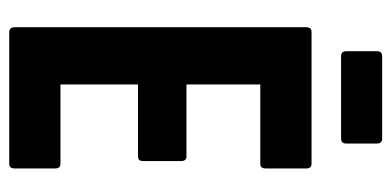

<svg xmlns="http://www.w3.org/2000/svg" viewBox="-236 -612 848 416"><g transform="rotate(90 188.0 -404.0)"><path d="M50 0Q39 0 39 -12V-643Q39 -655 49 -655H335Q345 -655 345 -643V-556Q345 -544 335 -544H163V-384H319Q329 -384 329 -372V-290Q329 -279 319 -279H163V-111H335Q345 -111 345 -99V-12Q345 0 335 0ZM102 -719Q91 -719 91 -730V-797Q91 -808 102 -808H280Q291 -808 291 -797V-730Q291 -719 280 -719Z"/></g></svg>

Font: Sofia Sans Extra Condensed ExtraBold
Style: Regular
Weight: 800
Designer: Botio Nikoltchev, Ani Petrova
Foundry: lettersoup
Version: Version 4.101; ttfautohint (v1.8.4.7-5d5b)